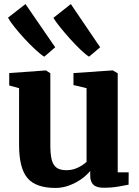

<svg xmlns="http://www.w3.org/2000/svg" viewBox="-20 -915 686 946"><path d="M490 10Q455 10 439.8 -5.2Q424.5 -20.5 424.5 -49V-73Q408.5 -52.5 381.5 -33.2Q354.5 -14 321.5 -1.5Q288.5 11 253.5 11Q156.5 11 115.2 -37.8Q74 -86.5 74 -200.5V-480.5L25.5 -494V-555L205.5 -568H206.5L228 -554V-198.5Q228 -153 235.2 -126.5Q242.5 -100 259.5 -88.2Q276.5 -76.5 306 -76.5Q331 -76.5 350.2 -83.5Q369.5 -90.5 383.8 -100Q398 -109.5 406.5 -117.5V-480.5L342 -496V-555L533 -568H536L560 -554V-66H614L613.5 -5Q595.5 -1.5 563.2 4.2Q531 10 490 10ZM197.5 -636Q181 -646 155 -670Q129 -694 101.2 -724Q73.5 -754 51.2 -782Q29 -810 19.5 -828L105.5 -895L252 -682L198.5 -636ZM418.5 -636Q402 -646 377.5 -669.5Q353 -693 326.5 -722.2Q300 -751.5 277.5 -779.5Q255 -807.5 243 -827L329 -895L473.5 -682L419 -636Z"/></svg>

Font: Merriweather ExtraBold
Style: Regular
Weight: 800
Version: Version 2.100